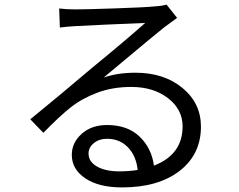

<svg xmlns="http://www.w3.org/2000/svg" viewBox="-20 -774 1040 837"><path d="M366 -105Q366 -69 403 -48Q440 -27 499 -27Q542 -27 580 -33Q574 -94 538 -131.5Q502 -169 446 -169Q412 -169 389 -150Q366 -131 366 -105ZM238 -737Q269 -733 309 -733Q352 -733 483.5 -737.5Q615 -742 652 -746Q687 -748 706 -754L752 -696Q701 -659 696 -655Q682 -645 432 -436Q492 -457 571 -457Q695 -457 775.5 -390.5Q856 -324 856 -222Q856 -101 763 -29Q670 43 512 43Q411 43 352 3.5Q293 -36 293 -99Q293 -152 336 -190.5Q379 -229 447 -229Q536 -229 588.5 -178.5Q641 -128 651 -52Q776 -100 776 -223Q776 -297 712.5 -346Q649 -395 552 -395Q471 -395 404.5 -370Q338 -345 289 -306.5Q240 -268 169 -195L112 -254Q240 -358 381 -478Q524 -595 613 -674Q437 -667 307 -660Q272 -658 241 -654Z"/></svg>

Font: Noto Sans SC
Style: Regular
Weight: 400
Designer: Ryoko NISHIZUKA  (kana, bopomofo & ideographs); Paul D. Hunt (Latin, Greek & Cyrillic); Sandoll Communications , Soo-you
Foundry: Adobe
Version: Version 2.002;hotconv 1.0.116;makeotfexe 2.5.65601